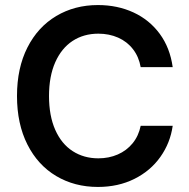

<svg xmlns="http://www.w3.org/2000/svg" viewBox="-20 -737 754 767"><path d="M373 -602.5Q314.5 -602.5 270 -573.5Q225.6 -544.4 200.7 -488.3Q175.8 -432.1 175.8 -353.5Q175.8 -274.4 200.7 -218.3Q225.6 -162.1 270.3 -133.3Q314.9 -104.5 373 -104.5Q415 -104.5 450.4 -119.9Q485.8 -135.3 509.8 -164.6Q533.7 -193.8 542 -234.4H669.9Q660.2 -166 620.8 -110.4Q581.5 -54.7 517.1 -22.5Q452.6 9.8 371.1 9.8Q277.8 9.8 204.3 -33.9Q130.9 -77.6 89.4 -159.9Q47.9 -242.2 47.9 -353.5Q47.9 -465.3 89.6 -547.4Q131.3 -629.4 204.8 -673.1Q278.3 -716.8 371.1 -716.8Q449.2 -716.8 513.2 -687.3Q577.1 -657.7 618.2 -601.8Q659.2 -545.9 669.9 -468.8H542Q534.7 -510.3 511.2 -540.5Q487.8 -570.8 451.9 -586.7Q416 -602.5 373 -602.5Z"/></svg>

Font: Pretendard Std SemiBold
Style: Regular
Weight: 600
Designer: Base glyphs from Inter by Rasmus Andersson; Hangeul glyphs from Noto Sans CJK(Source Han Sans) by Jang Soo-young and Kan
Foundry: Kil Hyung-jin
Version: Version 1.309